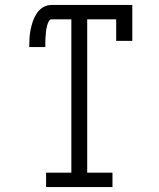

<svg xmlns="http://www.w3.org/2000/svg" viewBox="-20 -755 640 775"><path d="M166 0V-58H268V-677H188Q182 -677 178.5 -671.5Q175 -666 173 -660.5Q171 -655 169.5 -649Q168 -643 167 -637Q166 -631 165.5 -625Q165 -619 164.5 -613Q164 -607 163.5 -601Q163 -595 163 -589Q163 -583 163 -577Q163 -571 163 -565H98Q98 -583 99 -600.5Q100 -618 103.5 -635.5Q107 -653 113 -670Q119 -687 129 -702Q139 -717 154.5 -726Q170 -735 188 -735H514V-590H449V-677H332V-58H434V0Z"/></svg>

Font: Iosevka Slab Light Extended
Style: Regular
Weight: 300
Width: 7
Monospace: yes
Designer: Belleve Invis
Foundry: Belleve Invis
Version: Version 11.1.0; ttfautohint (v1.8.3)